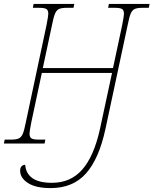

<svg xmlns="http://www.w3.org/2000/svg" viewBox="-38 -734 785 982"><path d="M65 139Q65 125 72 117Q79 109 91 109Q94 153 127.5 177Q161 201 228 201Q323 201 382.5 133.5Q442 66 473 -73L535 -361H176L122 -108Q113 -61 113 -51Q113 -32 123 -26Q133 -20 159 -20H194L190 0H-18L-14 -20H19Q45 -20 58 -26Q71 -32 78.5 -49.5Q86 -67 94 -108L200 -606Q209 -653 209 -663Q209 -682 199 -688Q189 -694 163 -694H130L134 -714H342L338 -694H303Q277 -694 264 -688Q251 -682 243.5 -664.5Q236 -647 228 -606L181 -386H540L587 -606Q596 -653 596 -663Q596 -682 586 -688Q576 -694 550 -694H515L519 -714H727L723 -694H690Q664 -694 651 -688Q638 -682 630.5 -664.5Q623 -647 615 -606L501 -73Q468 79 401.5 153.5Q335 228 221 228Q145 228 105 202Q65 176 65 139Z"/></svg>

Font: Noto Serif NarrowThin
Style: Italic
Weight: 250
Width: 4
Italic angle: -12°
Designer: Monotype Design Team
Foundry: Monotype Imaging Inc.
Version: Version 1.001